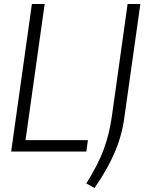

<svg xmlns="http://www.w3.org/2000/svg" viewBox="-20 -760 758 963"><path d="M413 160Q444 110 465 69Q486 28 500.5 -11.5Q515 -51 525 -92Q535 -133 542 -183L620 -740H684L605 -180Q599 -132 587.5 -88.5Q576 -45 558 -2Q540 41 515 86Q490 131 454 183ZM140 -740H204L108 -57H421L413 0H36Z"/></svg>

Font: Plata Sans Light
Style: Italic
Weight: 300
Italic angle: -8°
Designer: Pablo Impallari, Andres Torresi, & Cristiano Sobral
Foundry: Pablo Impallari, Andres Torresi, & Cristiano Sobral
Version: Version 1.00;December 28, 2019;FontCreator 12.0.0.2547 64-bi